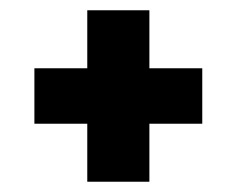

<svg xmlns="http://www.w3.org/2000/svg" viewBox="-20 -542 461 374"><path d="M271 -522H150V-409H47V-301H150V-188H271V-301H374V-409H271Z"/></svg>

Font: RT Raleway Bold
Style: Regular
Weight: 400
Designer: Matt McInerney, Pablo Impallari, Rodrigo Fuenzalida — Edited by Milan Moffatt in April 2016
Foundry: Matt McInerney, Pablo Impallari, Rodrigo Fuenzalida — Edited by Milan Moffatt in April 2016
Version: Version 3.001